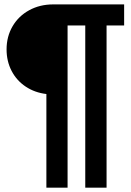

<svg xmlns="http://www.w3.org/2000/svg" viewBox="-20 -741 602 885"><path d="M552.2 -720.7V-623.5H471.2V124H373V-623.5H291.5V124H193.8V-307.6Q140.1 -314 98.4 -341.8Q56.6 -369.6 33.4 -414.3Q10.3 -459 10.3 -513.2Q10.3 -572.3 37.8 -619.6Q65.4 -667 114.5 -693.8Q163.6 -720.7 225.1 -720.7Z"/></svg>

Font: Reddit Mono
Style: Bold
Weight: 700
Designer: Stephen Hutchings
Foundry: Reddit
Version: Version 1.009